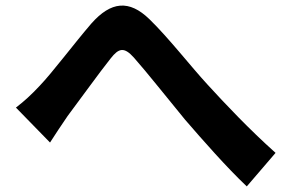

<svg xmlns="http://www.w3.org/2000/svg" viewBox="-20 -683 1040 687"><path d="M37 -298 159 -173C176 -199 199 -235 222 -268C265 -325 336 -424 376 -474C405 -511 424 -516 459 -477C506 -424 581 -329 642 -255C706 -181 791 -84 863 -16L966 -136C871 -221 786 -311 722 -381C663 -445 583 -548 515 -614C442 -685 377 -678 307 -599C245 -527 168 -424 122 -376C92 -344 67 -321 37 -298Z"/></svg>

Font: Noto Sans Mono CJK TC
Style: Bold
Weight: 700
Designer: Ryoko NISHIZUKA 西塚涼子 (kana, bopomofo & ideographs); Paul D. Hunt (Latin, Greek & Cyrillic); Sandoll Communications 산돌커뮤니
Foundry: Adobe
Version: Version 2.004;hotconv 1.0.118;makeotfexe 2.5.65603